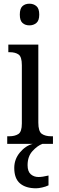

<svg xmlns="http://www.w3.org/2000/svg" viewBox="-20 -777 318 1037"><path d="M139 -640Q116 -640 101.5 -653Q87 -666 87 -698Q87 -731 101.5 -744Q116 -757 139 -757Q161 -757 176.5 -744Q192 -731 192 -698Q192 -666 176.5 -653Q161 -640 139 -640ZM19 0V-41H30Q60 -41 79 -53Q98 -65 98 -110V-425Q98 -470 80.5 -482.5Q63 -495 33 -495H25V-536H187V-115Q187 -67 206 -54Q225 -41 256 -41H266V0ZM175 240Q119 240 88 213.5Q57 187 57 130Q57 83 87.5 46.5Q118 10 157 0H209Q182 10 155.5 39Q129 68 129 115Q129 149 146 164Q163 179 188 179Q209 179 242 171V224Q228 231 208 235.5Q188 240 175 240Z"/></svg>

Font: Noto Serif Thai Condensed
Style: Regular
Weight: 400
Width: 3
Designer: Monotype Design Team
Foundry: Monotype Imaging Inc.
Version: Version 2.002; ttfautohint (v1.8.4.7-5d5b)